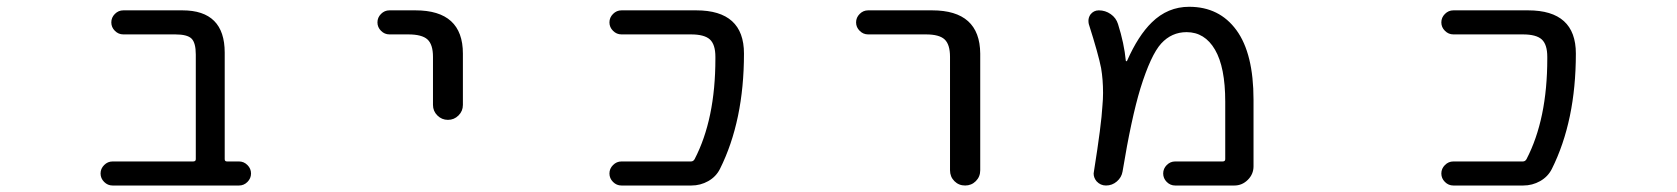

<svg xmlns="http://www.w3.org/2000/svg" viewBox="-20 -578 5040 577"><path d="M568.4 -414.1Q568.4 -449.2 555.7 -461.9Q543 -474.6 506.8 -474.6H350.6Q335.9 -474.6 325.2 -485.4Q314.5 -496.1 314.5 -510.7Q314.5 -525.4 325.2 -536.1Q335.9 -546.9 350.6 -546.9H528.3Q655.3 -546.9 655.3 -419.9V-99.6Q655.3 -92.8 662.1 -92.8H698.2Q712.9 -92.8 723.6 -82Q734.4 -71.3 734.4 -56.6Q734.4 -42 723.6 -31.2Q712.9 -20.5 698.2 -20.5H318.4Q303.7 -20.5 293 -31.2Q282.2 -42 282.2 -56.6Q282.2 -71.3 293 -82Q303.7 -92.8 318.4 -92.8H560.5Q568.4 -92.8 568.4 -99.6Z M1150.4 -474.6Q1135.7 -474.6 1125 -485.4Q1114.3 -496.1 1114.3 -510.7Q1114.3 -525.4 1125 -536.1Q1135.7 -546.9 1150.4 -546.9H1228.5Q1371.1 -546.9 1371.1 -417V-262.7Q1371.1 -244.1 1357.9 -231Q1344.7 -217.8 1326.2 -217.8Q1307.6 -217.8 1294.4 -231Q1281.2 -244.1 1281.2 -262.7V-407.2Q1281.2 -444.3 1264.6 -459.5Q1248 -474.6 1207 -474.6Z M2072.3 -546.9Q2215.8 -546.9 2215.8 -417Q2215.8 -214.8 2143.6 -70.3Q2131.8 -46.9 2108.4 -33.7Q2085 -20.5 2057.6 -20.5H1847.7Q1833 -20.5 1822.3 -31.2Q1811.5 -42 1811.5 -56.6Q1811.5 -71.3 1822.3 -82Q1833 -92.8 1847.7 -92.8H2056.6Q2063.5 -92.8 2067.4 -99.6Q2129.9 -219.7 2129.9 -401.4Q2129.9 -404.3 2129.9 -407.2Q2129.9 -444.3 2113.3 -459.5Q2096.7 -474.6 2056.6 -474.6H1847.7Q1833 -474.6 1822.3 -485.4Q1811.5 -496.1 1811.5 -510.7Q1811.5 -525.4 1822.3 -536.1Q1833 -546.9 1847.7 -546.9Z M2588.9 -474.6Q2574.2 -474.6 2563.5 -485.4Q2552.7 -496.1 2552.7 -510.7Q2552.7 -525.4 2563.5 -536.1Q2574.2 -546.9 2588.9 -546.9H2781.2Q2924.8 -546.9 2925.8 -417V-66.4Q2925.8 -46.9 2912.6 -33.7Q2899.4 -20.5 2880.4 -20.5Q2861.3 -20.5 2848.1 -33.7Q2835 -46.9 2835 -66.4V-407.2Q2835 -444.3 2818.8 -459.5Q2802.7 -474.6 2762.7 -474.6Z M3511.7 -20.5Q3497.1 -20.5 3486.3 -31.2Q3475.6 -42 3475.6 -56.6Q3475.6 -71.3 3486.3 -82Q3497.1 -92.8 3511.7 -92.8H3654.3Q3662.1 -92.8 3662.1 -99.6V-272.5Q3662.1 -376 3631.3 -428.7Q3600.6 -481.4 3545.9 -481.4Q3501 -481.4 3469.7 -447.3Q3438.5 -413.1 3407.2 -312.5Q3379.9 -222.7 3353.5 -62.5Q3350.6 -44.9 3336.4 -32.7Q3322.3 -20.5 3303.7 -20.5Q3287.1 -20.5 3275.4 -33.2Q3266.6 -43.9 3266.6 -56.6Q3266.6 -59.6 3267.6 -63.5Q3290 -204.1 3293 -259.8Q3294.9 -280.3 3294.9 -298.8Q3294.9 -338.9 3289.1 -373Q3281.2 -414.1 3252 -505.9Q3251 -510.7 3251 -515.6Q3251 -525.4 3256.8 -534.2Q3266.6 -546.9 3282.2 -546.9Q3301.8 -546.9 3317.9 -535.6Q3334 -524.4 3339.8 -505.9Q3358.4 -447.3 3363.3 -395.5Q3363.3 -394.5 3364.7 -394Q3366.2 -393.6 3367.2 -395.5Q3400.4 -470.7 3441.4 -510.7Q3489.3 -557.6 3553.7 -557.6Q3644.5 -557.6 3695.8 -487.3Q3747.1 -417 3747.1 -278.3V-78.1Q3747.1 -54.7 3730 -37.6Q3712.9 -20.5 3689.5 -20.5Z M4572.3 -546.9Q4715.8 -546.9 4715.8 -417Q4715.8 -214.8 4643.6 -70.3Q4631.8 -46.9 4608.4 -33.7Q4585 -20.5 4557.6 -20.5H4347.7Q4333 -20.5 4322.3 -31.2Q4311.5 -42 4311.5 -56.6Q4311.5 -71.3 4322.3 -82Q4333 -92.8 4347.7 -92.8H4556.6Q4563.5 -92.8 4567.4 -99.6Q4629.9 -219.7 4629.9 -401.4Q4629.9 -404.3 4629.9 -407.2Q4629.9 -444.3 4613.3 -459.5Q4596.7 -474.6 4556.6 -474.6H4347.7Q4333 -474.6 4322.3 -485.4Q4311.5 -496.1 4311.5 -510.7Q4311.5 -525.4 4322.3 -536.1Q4333 -546.9 4347.7 -546.9Z"/></svg>

Font: Rounded Mgen+ 2m regular
Style: Regular
Weight: 400
Designer: [Source Han Sans]
Ryoko NISHIZUKA  (kana & ideographs); Paul D. Hunt (Latin, Greek & Cyrillic); Wenlong ZHANG  (bopomofo
Version: Version 1.059.20150602